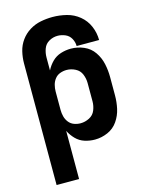

<svg xmlns="http://www.w3.org/2000/svg" viewBox="-137 -826 851 1114"><g transform="rotate(-15 288.0 -269.0)"><path d="M61 205H196V-84Q210 -56 232 -33.5Q254 -11 284 -1.5Q314 8 345 8Q385 8 422.5 -8.5Q460 -25 483 -58.5Q506 -92 514.5 -131Q523 -170 523 -210V-320Q523 -360 514.5 -399.5Q506 -439 483 -472.5Q460 -506 422.5 -522Q385 -538 345 -538Q314 -538 284 -528.5Q254 -519 232 -497Q210 -475 196 -447V-525Q196 -552 205.5 -577.5Q215 -603 239 -616.5Q263 -630 290 -630Q313 -630 335.5 -620.5Q358 -611 370 -589.5Q382 -568 382 -544H517Q517 -587 500 -627Q483 -667 449.5 -694.5Q416 -722 374 -732.5Q332 -743 290 -743Q254 -743 218.5 -736Q183 -729 152 -710Q121 -691 99.5 -661.5Q78 -632 69.5 -596.5Q61 -561 61 -525ZM289 -105Q269 -105 250 -112Q231 -119 218.5 -135Q206 -151 201 -170.5Q196 -190 196 -210V-320Q196 -340 201 -359.5Q206 -379 218.5 -395Q231 -411 250 -418Q269 -425 289 -425Q316 -425 341.5 -412Q367 -399 377.5 -373Q388 -347 388 -320V-210Q388 -183 377.5 -157Q367 -131 341.5 -118Q316 -105 289 -105Z"/></g></svg>

Font: Iosevka Sparkle Extrabold
Style: Regular
Weight: 800
Designer: Belleve Invis
Foundry: Belleve Invis
Version: Version 4.5.0; ttfautohint (v1.8.3)